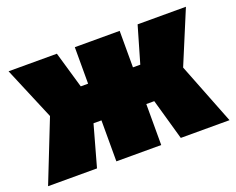

<svg xmlns="http://www.w3.org/2000/svg" viewBox="-94 -723 1089 885"><g transform="rotate(-20 450.0 -280.0)"><path d="M560 0H340V-201H301L245 0H5L124 -301L15 -560H252L304 -381H340V-560H560V-381H596L648 -560H885L777 -301L895 0H656L599 -201H560Z"/></g></svg>

Font: Tektur SemiCondensed Black
Style: Regular
Weight: 900
Width: 4
Designer: Adam Jagosz
Foundry: Adam Jagosz
Version: Version 1.005;gftools[0.9.30]